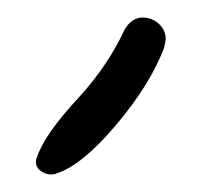

<svg xmlns="http://www.w3.org/2000/svg" viewBox="-20 -840 240 219"><path d="M70 -729Q30 -686 22 -660Q21 -659 21 -655Q21 -649 26.5 -645Q32 -641 38 -641Q43 -641 44 -642Q73 -651 112 -697Q151 -743 167 -785Q169 -793 169 -795Q169 -806 161 -813Q153 -820 143 -820Q130 -820 122 -806Q103 -765 70 -729Z"/></svg>

Font: Neythal
Style: Regular
Weight: 400
Designer: Tharique Azeez
Foundry: Tharique Azeez
Version: Version 0.44